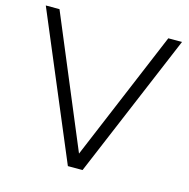

<svg xmlns="http://www.w3.org/2000/svg" viewBox="-107 -830 919 934"><g transform="rotate(15 353.0 -363.5)"><path d="M627 -727H696L390 0H322ZM10 -727H79L383 0H316Z"/></g></svg>

Font: 寒蝉端黑体 Light
Style: Regular
Weight: 300
Designer: ChillDuanSans {Warren2060}; 
Source Han Sans {Ryoko NISHIZUKA 西塚涼子 (kana, bopomofo & ideographs); Paul D. Hunt (Latin, G
Foundry: ChillType&Adobe
Version: Version 1.300;Glyphs 3.3 (3306)